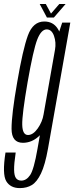

<svg xmlns="http://www.w3.org/2000/svg" viewBox="-63 -711 372 960"><path d="M36 229.5Q71 229.5 96.2 214.2Q121.5 199 142 156.2Q162.5 113.5 177 32L288.5 -598H248L222 -519L124.5 33Q106.5 136.5 87.8 164.2Q69 192 43.5 192Q26.5 192 17.2 180Q8 168 7.5 138Q7 108 15.5 51.5H-35.5Q-52.5 160 -31.8 194.8Q-11 229.5 36 229.5ZM51.5 3Q95 3 130.2 -28.8Q165.5 -60.5 174 -108.5L155 -139.5Q149 -102 125.8 -69Q102.5 -36 77 -36Q49.5 -36 48.2 -87Q47 -138 75 -300Q103.5 -462.5 123.2 -513.2Q143 -564 170.5 -564Q195.5 -564 207 -531.5Q218.5 -499 212 -462L240.5 -489.5Q248 -533.5 225 -568.5Q202 -603.5 158.5 -603.5Q102 -603.5 76.5 -533.8Q51 -464 23 -300Q-5.5 -137 -5.2 -67Q-5 3 51.5 3ZM171.5 -623.5H206.5L265 -691H233.5L192 -643L166 -691H135.5Z"/></svg>

Font: Anybody ExtraCondensed Light
Style: Italic
Weight: 300
Width: 2
Italic angle: -10°
Version: Version 1.113;gftools[0.9.25]